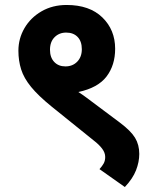

<svg xmlns="http://www.w3.org/2000/svg" viewBox="-20 -652 610 772"><path d="M54 -448Q54 -497 78.5 -539Q103 -581 147 -606.5Q191 -632 248 -632Q340 -632 391.5 -582Q443 -532 443 -456Q443 -390 408.5 -344.5Q374 -299 295 -282Q306 -275 316 -268Q326 -261 335 -254L462 -159Q506 -126 523 -98Q540 -70 540 -33Q540 -1 527 32.5Q514 66 482 100L380 28Q391 16 397 5Q403 -6 403 -21Q403 -38 390.5 -54.5Q378 -71 357 -87L187 -224Q134 -267 105 -302.5Q76 -338 65 -373Q54 -408 54 -448ZM181 -452Q181 -421 198 -403Q215 -385 243 -385Q272 -385 290.5 -404Q309 -423 309 -454Q309 -486 292 -503.5Q275 -521 246 -521Q218 -521 199.5 -502.5Q181 -484 181 -452Z"/></svg>

Font: Noto Sans Devanagari UI
Style: Bold
Weight: 700
Designer: Jelle Bosma - Monotype Design Team
Foundry: Monotype Imaging Inc.
Version: Version 2.004; ttfautohint (v1.8.4.7-5d5b)